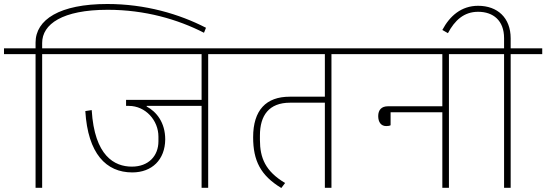

<svg xmlns="http://www.w3.org/2000/svg" viewBox="-40 -940 2734 961"><path d="M138 0H171V-669H329V-698H171V-725C171 -819 272 -891 499 -891C686 -891 850 -843 981 -776L991 -801C857 -870 688 -920 497 -920C259 -920 138 -842 138 -727V-698H-20V-669H138Z M622 -77C721 -77 786 -141 787 -242C787 -327 743 -381 694 -407V-410H969V0H1002V-669H1160V-698H289V-669H969V-440H591V-410H605C688 -410 753 -338 753 -256V-233C753 -160 704 -106 620 -106C533 -106 433 -159 419 -389L387 -384C400 -171 491 -77 622 -77Z M1368 1 1387 -24C1288 -83 1261 -150 1261 -240V-262C1261 -362 1306 -426 1412 -426H1586V0H1619V-669H1777V-698H1120V-669H1586V-456H1410C1292 -456 1227 -389 1227 -253C1227 -136 1264 -62 1368 1Z M1893 -309C1902 -309 1909 -310 1915 -313V-378H2174V0H2207V-669H2365V-698H1737V-669H2174V-408H1901C1870 -408 1853 -390 1853 -359C1853 -329 1867 -309 1893 -309Z M2483 0H2516V-669H2674V-698H2516V-748C2516 -851 2450 -911 2353 -911C2269 -911 2211 -860 2174 -790L2202 -774C2236 -838 2282 -881 2353 -881C2429 -881 2483 -837 2483 -749V-698H2325V-669H2483Z"/></svg>

Font: IBM Plex Devanagari ExtraLight
Style: Regular
Weight: 200
Designer: Mike Abbink, Paul van der Laan, Pieter van Rosmalen, Erin McLaughlin
Foundry: Bold Monday
Version: Version 1.0